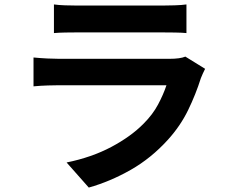

<svg xmlns="http://www.w3.org/2000/svg" viewBox="-20 -787 1040 865"><path d="M815 -532 904 -477Q899 -467 893.5 -455Q888 -443 885 -435Q862 -362 827.5 -291Q793 -220 737 -158Q661 -74 568.5 -21.5Q476 31 380 58L280 -55Q393 -78 481.5 -125Q570 -172 627 -230Q668 -271 692 -316Q716 -361 730 -403H247Q229 -403 195.5 -402Q162 -401 131 -398V-528Q162 -525 193 -523.5Q224 -522 247 -522H742Q792 -522 815 -532ZM223 -638V-767Q244 -764 273 -763Q302 -762 327 -762H712Q735 -762 767 -763Q799 -764 820 -767V-638Q800 -640 768.5 -640.5Q737 -641 710 -641H327Q303 -641 274 -640.5Q245 -640 223 -638Z"/></svg>

Font: Noto IKEA Simplified Chinese
Style: Bold
Weight: 700
Designer: Monotype Design Team
Foundry: Monotype Imaging Inc.
Version: Version 1.100